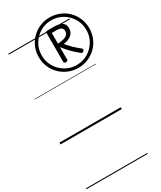

<svg xmlns="http://www.w3.org/2000/svg" viewBox="-377 -1235 1557 1854"><g transform="rotate(-30 401.0 -307.5)"><path d="M520 -553Q462 -553 411 -574.5Q360 -596 321 -634.5Q282 -673 260.5 -724Q239 -775 239 -834Q239 -893 260.5 -944Q282 -995 321 -1033.5Q360 -1072 411 -1093.5Q462 -1115 520 -1115Q579 -1115 630.5 -1093.5Q682 -1072 720.5 -1033.5Q759 -995 780.5 -944Q802 -893 802 -834Q802 -775 780.5 -724Q759 -673 720.5 -634.5Q682 -596 630.5 -574.5Q579 -553 520 -553ZM520 -585Q589 -585 645.5 -618.5Q702 -652 735.5 -708.5Q769 -765 769 -834Q769 -903 735.5 -959.5Q702 -1016 645.5 -1049.5Q589 -1083 520 -1083Q452 -1083 395.5 -1049.5Q339 -1016 305.5 -959.5Q272 -903 272 -834Q272 -765 305.5 -708.5Q339 -652 395.5 -618.5Q452 -585 520 -585ZM442 -661Q432 -661 426.5 -664.5Q421 -668 421 -675V-1002Q421 -1016 445 -1016H508Q570 -1016 601.5 -996.5Q633 -977 633 -929Q633 -887 601 -859Q569 -831 512 -824Q543 -787 574 -757Q605 -727 641 -699Q648 -694 649 -686.5Q650 -679 641 -670Q627 -654 611 -667Q568 -702 532 -738.5Q496 -775 465 -816V-675Q465 -668 459 -664.5Q453 -661 442 -661ZM465 -856Q525 -857 556 -874.5Q587 -892 587 -927Q587 -952 569.5 -963Q552 -974 517 -974H465ZM0 490H683V500H0ZM0 -20H683V0H0ZM0 -505H683V-500H0ZM0 -1010H683V-1000H0Z"/></g></svg>

Font: Playwrite MX Guides
Style: Regular
Weight: 400
Designer: Veronika Burian, José Scaglione
Foundry: TypeTogether
Version: Version 1.003